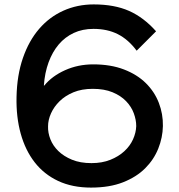

<svg xmlns="http://www.w3.org/2000/svg" viewBox="-20 -840 814 871"><path d="M719 -268Q718 -216 698 -166Q678 -116 638.5 -76.5Q599 -37 538 -13Q477 11 393 11Q308 11 244 -19Q180 -49 137.5 -103.5Q95 -158 74 -233.5Q53 -309 55 -400Q57 -499 84 -577Q111 -655 157.5 -709Q204 -763 267.5 -791.5Q331 -820 405 -820Q499 -820 565.5 -790.5Q632 -761 688 -698L600 -610Q562 -661 514.5 -685Q467 -709 404 -709Q354 -709 314.5 -690.5Q275 -672 246.5 -638.5Q218 -605 200.5 -557.5Q183 -510 179 -452H180H181Q216 -495 275 -521.5Q334 -548 403 -548Q482 -548 542 -525Q602 -502 641.5 -463Q681 -424 700.5 -373.5Q720 -323 719 -268ZM598 -268Q598 -296 587 -326Q576 -356 552 -381Q528 -406 490.5 -421.5Q453 -437 401 -437Q351 -437 313.5 -421.5Q276 -406 250.5 -381Q225 -356 211.5 -326Q198 -296 198 -267Q197 -238 208.5 -208.5Q220 -179 244.5 -155Q269 -131 306.5 -115.5Q344 -100 395 -100Q443 -100 480.5 -115Q518 -130 544 -154Q570 -178 583.5 -208Q597 -238 598 -268Z"/></svg>

Font: Sinkin Sans 500 Medium
Style: 500 Medium
Weight: 500
Designer: Keith Bates
Foundry: K-Type
Version: Sinkin Sans (version 1.0)  by Keith Bates   •   © 2014   www